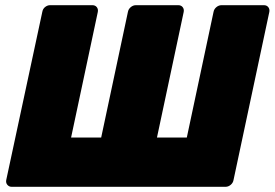

<svg xmlns="http://www.w3.org/2000/svg" viewBox="-20 -720 1058 740"><path d="M25 0Q15 0 8.5 -7.5Q2 -15 4 -26L143 -674Q145 -686 154 -693Q163 -700 173 -700H336Q347 -700 353 -692.5Q359 -685 357 -674L254 -190H370L473 -674Q475 -685 484 -692.5Q493 -700 504 -700H667Q678 -700 684 -692.5Q690 -685 688 -674L585 -190H700L803 -674Q805 -685 814 -692.5Q823 -700 834 -700H997Q1008 -700 1014 -692.5Q1020 -685 1018 -674L880 -26Q878 -15 869 -7.5Q860 0 849 0Z"/></svg>

Font: Rubik ExtraBold
Style: Italic
Weight: 800
Italic angle: -12°
Designer: Hubert and Fischer
Foundry: Hubert and Fischer
Version: Version 2.300;gftools[0.9.30]